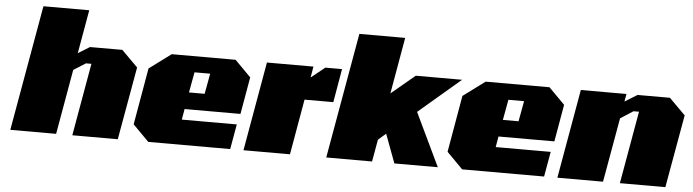

<svg xmlns="http://www.w3.org/2000/svg" viewBox="-46 -930 4053 1123"><g transform="rotate(5 1980.5 -368.5)"><path d="M39 0 169 -737H438L393 -481L461 -523H651L746 -428L670 0H403L478 -426H446L375 -381L308 0Z M849 0 755 -95 813 -428 941 -523H1316L1410 -428L1372 -210H1044L1033 -147H1356L1330 0ZM1061 -309H1153L1175 -429H1083Z M1408 0 1500 -523H1773L1762 -458L1843 -523H1941L1907 -326H1738L1681 0Z M1894 0 2024 -737H2293L2235 -406L2374 -522H2646L2400 -312L2549 0H2294L2231 -169L2186 -130L2163 0Z M2692 0 2598 -95 2656 -428 2784 -523H3159L3253 -428L3215 -210H2887L2876 -147H3199L3173 0ZM2904 -309H2996L3018 -429H2926Z M3251 0 3343 -523H3611L3603 -478L3676 -523H3866L3961 -428L3885 0H3618L3693 -426H3661L3586 -378L3519 0Z"/></g></svg>

Font: Tomorrow ExtraBold
Style: Italic
Weight: 800
Italic angle: -10°
Designer: Tony de Marco, Monica Rizzolli
Foundry: Just in Type
Version: Version 2.002